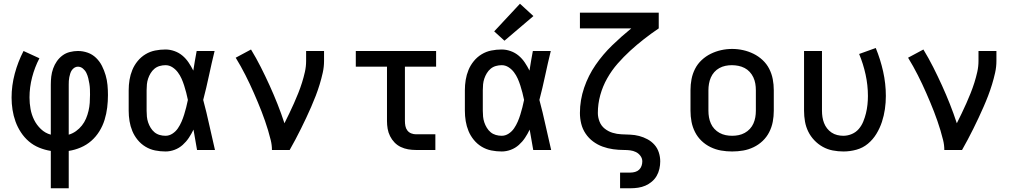

<svg xmlns="http://www.w3.org/2000/svg" viewBox="-20 -803 5440 1028"><path d="M252 205V5Q220 0 189.5 -12.5Q159 -25 134.5 -46Q110 -67 92 -94.5Q74 -122 63 -152.5Q52 -183 47 -215.5Q42 -248 42 -280Q42 -345 59 -408.5Q76 -472 106 -530L191 -491Q166 -443 152 -389.5Q138 -336 138 -281Q138 -250 143.5 -219.5Q149 -189 162.5 -161.5Q176 -134 199 -112Q222 -90 252 -82V-350Q252 -372 254.5 -393.5Q257 -415 264.5 -436Q272 -457 284.5 -475Q297 -493 314.5 -506Q332 -519 354 -524.5Q376 -530 397 -530Q424 -530 449.5 -521Q475 -512 494.5 -493Q514 -474 526 -450Q538 -426 545.5 -400.5Q553 -375 555.5 -348Q558 -321 558 -294Q558 -261 554 -227.5Q550 -194 540 -161.5Q530 -129 512 -100Q494 -71 469 -49Q444 -27 412.5 -13.5Q381 0 348 5V205ZM348 -82Q369 -88 387 -101Q405 -114 418.5 -131Q432 -148 440.5 -168Q449 -188 454 -209.5Q459 -231 460.5 -252.5Q462 -274 462 -296Q462 -311 461.5 -325.5Q461 -340 458.5 -355Q456 -370 452.5 -384.5Q449 -399 442.5 -412.5Q436 -426 424 -436Q412 -446 397 -446Q387 -446 378.5 -440.5Q370 -435 364.5 -427Q359 -419 356 -409Q353 -399 351 -389.5Q349 -380 348.5 -370Q348 -360 348 -350Z M866 8Q838 8 810.5 2.5Q783 -3 759 -17.5Q735 -32 717 -54Q699 -76 688.5 -101.5Q678 -127 673.5 -154.5Q669 -182 669 -210V-320Q669 -348 673.5 -375.5Q678 -403 688.5 -428.5Q699 -454 717 -476Q735 -498 759 -512.5Q783 -527 810.5 -532.5Q838 -538 866 -538Q890 -538 914 -529.5Q938 -521 957 -505Q976 -489 990 -468Q1004 -447 1015 -425Q1019 -451 1023.5 -477.5Q1028 -504 1033 -530H1129Q1113 -465 1099 -399Q1085 -333 1068 -268Q1086 -201 1100.5 -134Q1115 -67 1131 0H1035Q1030 -27 1025.5 -54.5Q1021 -82 1016 -109Q1005 -86 991 -65Q977 -44 958 -27Q939 -10 915 -1Q891 8 866 8ZM866 -76Q886 -76 903.5 -87.5Q921 -99 932.5 -116Q944 -133 952 -151.5Q960 -170 966 -189.5Q972 -209 977 -228.5Q982 -248 986 -268Q982 -288 977 -307Q972 -326 966 -345Q960 -364 952 -382Q944 -400 932 -416Q920 -432 903 -443Q886 -454 866 -454Q850 -454 834.5 -449.5Q819 -445 807 -435Q795 -425 786.5 -411Q778 -397 773 -382Q768 -367 766.5 -351.5Q765 -336 765 -320V-210Q765 -194 766.5 -178.5Q768 -163 773 -148Q778 -133 786.5 -119Q795 -105 807 -95Q819 -85 834.5 -80.5Q850 -76 866 -76Z M1436 0Q1436 -27 1429.5 -53Q1423 -79 1415.5 -104.5Q1408 -130 1399 -155.5Q1390 -181 1380.5 -206Q1371 -231 1360.5 -255.5Q1350 -280 1339.5 -304.5Q1329 -329 1317.5 -353Q1306 -377 1294 -401Q1282 -425 1269 -448Q1256 -471 1242 -494L1324 -538Q1352 -492 1376.5 -443.5Q1401 -395 1423.5 -345.5Q1446 -296 1466 -245.5Q1486 -195 1503 -143Q1516 -169 1529 -196Q1542 -223 1554 -250Q1566 -277 1577 -304.5Q1588 -332 1597 -360.5Q1606 -389 1612.5 -418Q1619 -447 1619 -477V-530H1715V-477Q1715 -445 1708 -413.5Q1701 -382 1691.5 -351Q1682 -320 1670.5 -290Q1659 -260 1646 -230.5Q1633 -201 1619.5 -172Q1606 -143 1591.5 -114Q1577 -85 1562 -56.5Q1547 -28 1531 0Z M2207 0Q2186 0 2165.5 -3.5Q2145 -7 2126 -16Q2107 -25 2092.5 -40Q2078 -55 2068.5 -74Q2059 -93 2055.5 -113.5Q2052 -134 2052 -155V-446H1885V-530H2315V-446H2148V-155Q2148 -142 2150.5 -128.5Q2153 -115 2161 -104.5Q2169 -94 2181.5 -89Q2194 -84 2207 -84H2311V0Z M2666 8Q2638 8 2610.5 2.5Q2583 -3 2559 -17.5Q2535 -32 2517 -54Q2499 -76 2488.5 -101.5Q2478 -127 2473.5 -154.5Q2469 -182 2469 -210V-320Q2469 -348 2473.5 -375.5Q2478 -403 2488.5 -428.5Q2499 -454 2517 -476Q2535 -498 2559 -512.5Q2583 -527 2610.5 -532.5Q2638 -538 2666 -538Q2690 -538 2714 -529.5Q2738 -521 2757 -505Q2776 -489 2790 -468Q2804 -447 2815 -425Q2819 -451 2823.5 -477.5Q2828 -504 2833 -530H2929Q2913 -465 2899 -399Q2885 -333 2868 -268Q2886 -201 2900.5 -134Q2915 -67 2931 0H2835Q2830 -27 2825.5 -54.5Q2821 -82 2816 -109Q2805 -86 2791 -65Q2777 -44 2758 -27Q2739 -10 2715 -1Q2691 8 2666 8ZM2666 -76Q2686 -76 2703.5 -87.5Q2721 -99 2732.5 -116Q2744 -133 2752 -151.5Q2760 -170 2766 -189.5Q2772 -209 2777 -228.5Q2782 -248 2786 -268Q2782 -288 2777 -307Q2772 -326 2766 -345Q2760 -364 2752 -382Q2744 -400 2732 -416Q2720 -432 2703 -443Q2686 -454 2666 -454Q2650 -454 2634.5 -449.5Q2619 -445 2607 -435Q2595 -425 2586.5 -411Q2578 -397 2573 -382Q2568 -367 2566.5 -351.5Q2565 -336 2565 -320V-210Q2565 -194 2566.5 -178.5Q2568 -163 2573 -148Q2578 -133 2586.5 -119Q2595 -105 2607 -95Q2619 -85 2634.5 -80.5Q2650 -76 2666 -76ZM2681 -585 2626 -635 2764 -783 2836 -717Z M3300 205V121H3356Q3368 121 3380.5 117.5Q3393 114 3402 105.5Q3411 97 3415 85Q3419 73 3419 61Q3419 45 3409 31.5Q3399 18 3384.5 11Q3370 4 3354 2Q3338 0 3322 0H3321Q3292 0 3263 -4Q3234 -8 3206.5 -18Q3179 -28 3155.5 -45.5Q3132 -63 3115.5 -87.5Q3099 -112 3092 -140.5Q3085 -169 3085 -198Q3085 -267 3107.5 -333Q3130 -399 3169 -455.5Q3208 -512 3257.5 -560Q3307 -608 3360 -651H3085V-735H3507V-651Q3467 -624 3428.5 -594Q3390 -564 3354.5 -531.5Q3319 -499 3287 -462.5Q3255 -426 3231 -383.5Q3207 -341 3194 -294Q3181 -247 3181 -198Q3181 -175 3190 -152Q3199 -129 3218 -114Q3237 -99 3260 -92Q3283 -85 3307 -84Q3331 -83 3355 -82Q3379 -81 3402 -75Q3425 -69 3446.5 -57.5Q3468 -46 3484 -28Q3500 -10 3507.5 13.5Q3515 37 3515 61Q3515 81 3510.5 101Q3506 121 3496 138.5Q3486 156 3470 169.5Q3454 183 3435.5 191Q3417 199 3396.5 202Q3376 205 3356 205Z M3900 8Q3870 8 3841 3Q3812 -2 3785 -15Q3758 -28 3736.5 -48.5Q3715 -69 3701.5 -95.5Q3688 -122 3682.5 -151Q3677 -180 3677 -210V-320Q3677 -350 3682.5 -379Q3688 -408 3701.5 -434.5Q3715 -461 3737 -481.5Q3759 -502 3785.5 -515Q3812 -528 3841 -534.5Q3870 -541 3900 -541Q3930 -541 3959 -534.5Q3988 -528 4014.5 -515Q4041 -502 4063 -481.5Q4085 -461 4098.5 -434.5Q4112 -408 4117.5 -379Q4123 -350 4123 -320V-210Q4123 -180 4117.5 -151Q4112 -122 4098.5 -95.5Q4085 -69 4063.5 -48.5Q4042 -28 4015 -15Q3988 -2 3959 3Q3930 8 3900 8ZM3900 -76Q3918 -76 3935 -79.5Q3952 -83 3967.5 -91.5Q3983 -100 3995 -113Q4007 -126 4014 -142Q4021 -158 4024 -175Q4027 -192 4027 -210V-320Q4027 -338 4024 -355.5Q4021 -373 4013.5 -389Q4006 -405 3994 -418Q3982 -431 3966.5 -439Q3951 -447 3933.5 -450.5Q3916 -454 3898 -454Q3881 -454 3864 -450.5Q3847 -447 3831.5 -438.5Q3816 -430 3804.5 -417Q3793 -404 3786 -388Q3779 -372 3776 -354.5Q3773 -337 3773 -320V-210Q3773 -192 3776 -175Q3779 -158 3786 -142Q3793 -126 3805 -113Q3817 -100 3832.5 -91.5Q3848 -83 3865 -79.5Q3882 -76 3900 -76Z M4496 8Q4467 8 4438.5 2.5Q4410 -3 4385 -17Q4360 -31 4340 -52Q4320 -73 4307.5 -98.5Q4295 -124 4290 -152.5Q4285 -181 4285 -210V-530H4381V-210Q4381 -193 4383.5 -176.5Q4386 -160 4392 -144.5Q4398 -129 4408 -116Q4418 -103 4432 -93.5Q4446 -84 4462.5 -80Q4479 -76 4495 -76Q4519 -76 4541 -85.5Q4563 -95 4578 -112.5Q4593 -130 4602 -152Q4611 -174 4616.5 -196.5Q4622 -219 4624.5 -242.5Q4627 -266 4627 -289Q4627 -347 4614.5 -404Q4602 -461 4580 -514L4669 -546Q4694 -485 4708.5 -420Q4723 -355 4723 -289Q4723 -254 4718 -219Q4713 -184 4702 -150.5Q4691 -117 4672.5 -86.5Q4654 -56 4627 -33.5Q4600 -11 4565.5 -1.5Q4531 8 4496 8Z M5036 0Q5036 -27 5029.5 -53Q5023 -79 5015.5 -104.5Q5008 -130 4999 -155.5Q4990 -181 4980.5 -206Q4971 -231 4960.5 -255.5Q4950 -280 4939.5 -304.5Q4929 -329 4917.5 -353Q4906 -377 4894 -401Q4882 -425 4869 -448Q4856 -471 4842 -494L4924 -538Q4952 -492 4976.5 -443.5Q5001 -395 5023.5 -345.5Q5046 -296 5066 -245.5Q5086 -195 5103 -143Q5116 -169 5129 -196Q5142 -223 5154 -250Q5166 -277 5177 -304.5Q5188 -332 5197 -360.5Q5206 -389 5212.5 -418Q5219 -447 5219 -477V-530H5315V-477Q5315 -445 5308 -413.5Q5301 -382 5291.5 -351Q5282 -320 5270.5 -290Q5259 -260 5246 -230.5Q5233 -201 5219.5 -172Q5206 -143 5191.5 -114Q5177 -85 5162 -56.5Q5147 -28 5131 0Z"/></svg>

Font: Iosevka Curly Medium Extended
Style: Regular
Weight: 500
Width: 7
Monospace: yes
Designer: Belleve Invis
Foundry: Belleve Invis
Version: Version 11.1.0; ttfautohint (v1.8.3)